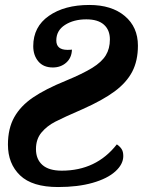

<svg xmlns="http://www.w3.org/2000/svg" viewBox="-20 -744 576 774"><path d="M12 -161Q12 -226 37.5 -271.5Q63 -317 113 -351Q163 -385 244 -418Q314 -447 352 -470.5Q390 -494 406.5 -521Q423 -548 423 -585Q423 -623 399 -644.5Q375 -666 328 -666Q277 -666 242 -643.5Q207 -621 207 -581Q207 -543 252 -543Q264 -543 270 -544Q269 -511 247 -491.5Q225 -472 193 -472Q155 -472 134.5 -496.5Q114 -521 114 -558Q114 -636 177 -680Q240 -724 340 -724Q430 -724 483 -679.5Q536 -635 536 -560Q536 -499 513 -455Q490 -411 442 -375.5Q394 -340 313 -304Q237 -271 203 -253.5Q169 -236 147 -209.5Q125 -183 125 -143Q125 -102 151 -79Q177 -56 229 -56Q368 -56 451 -162Q463 -154 470 -143.5Q477 -133 477 -115Q477 -82 445 -53Q413 -24 353.5 -7Q294 10 214 10Q110 10 61 -37Q12 -84 12 -161Z"/></svg>

Font: Noto Serif Narrow
Style: Bold Italic
Weight: 700
Width: 4
Italic angle: -12°
Designer: Monotype Design Team
Foundry: Monotype Imaging Inc.
Version: Version 1.001